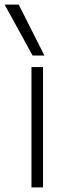

<svg xmlns="http://www.w3.org/2000/svg" viewBox="-35 -810 307 830"><path d="M101 0V-520H151V0ZM106 -570 -15 -790H46L157 -570Z"/></svg>

Font: M PLUS 2 Light
Style: Regular
Weight: 300
Designer: Coji Morishita
Foundry: UNDERFOREST DESIGN
Version: Version 1.001